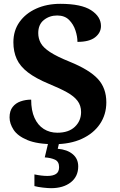

<svg xmlns="http://www.w3.org/2000/svg" viewBox="-20 -744 626 1004"><path d="M264 10Q175 10 123.5 -11.5Q72 -33 51 -65.5Q30 -98 30 -130Q30 -164 46 -184.5Q62 -205 88 -214Q114 -223 143 -223Q143 -166 160.5 -127.5Q178 -89 209 -69.5Q240 -50 280 -50Q339 -50 371.5 -81Q404 -112 404 -158Q404 -192 385.5 -216.5Q367 -241 330 -261.5Q293 -282 237 -305Q167 -334 126 -365.5Q85 -397 67.5 -435.5Q50 -474 50 -523Q50 -584 82 -629Q114 -674 169.5 -699Q225 -724 295 -724Q405 -724 456.5 -690.5Q508 -657 508 -608Q508 -573 477.5 -549Q447 -525 385 -525Q385 -553 374.5 -585Q364 -617 341 -640Q318 -663 279 -663Q239 -663 209.5 -639.5Q180 -616 180 -571Q180 -543 193 -519Q206 -495 242 -471.5Q278 -448 345 -421Q448 -379 492 -331Q536 -283 536 -209Q536 -145 502.5 -95.5Q469 -46 408 -18Q347 10 264 10ZM247 240Q231 240 204.5 237Q178 234 160 229V168Q198 176 228 176Q257 176 273 165.5Q289 155 289 130Q289 101 267.5 91Q246 81 214 79L235 -9H292L282 34Q331 38 360 62Q389 86 389 126Q389 179 350 209.5Q311 240 247 240Z"/></svg>

Font: Noto Serif Vithkuqi
Style: Bold
Weight: 700
Version: Version 1.005